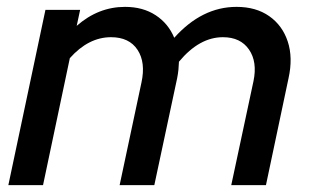

<svg xmlns="http://www.w3.org/2000/svg" viewBox="-20 -539 903 559"><path d="M4.3 0 112.3 -510.3H213.3L203.3 -463.7Q266.3 -519 344 -519Q396 -519 433 -494.8Q470 -470.7 487.3 -429Q568 -519 668.7 -519Q725.3 -519 763.8 -492Q802.3 -465 817.8 -418Q833.3 -371 820 -311L754.3 0H653.3L718 -302.7Q729.7 -358.7 705 -394.7Q680.3 -430.7 629 -430.7Q560.3 -430.7 501 -359.3Q500.7 -348 499.5 -336Q498.3 -324 495.7 -311L429.3 0H328.3L391.7 -298Q404.7 -357 380.5 -393.8Q356.3 -430.7 303.3 -430.7Q237.7 -430.7 183.3 -369.7L105.3 0Z"/></svg>

Font: Red Hat Display VF
Style: Italic
Weight: 300
Italic angle: -12°
Designer: Pentagram, MCKL
Foundry: Pentagram, MCKL
Version: Version 1.010